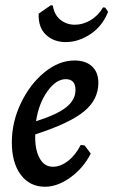

<svg xmlns="http://www.w3.org/2000/svg" viewBox="-20 -698 431 730"><path d="M114 -187Q112 -131 130 -97.5Q148 -64 181 -64Q210 -64 238.5 -86Q267 -108 287 -147L302 -145L325 -114Q297 -59 248 -23.5Q199 12 151 12Q93 12 59 -33.5Q25 -79 25 -157Q25 -234 59.5 -306Q94 -378 149 -423Q204 -468 263 -468Q306 -468 330 -445.5Q354 -423 354 -383Q354 -319 299 -274Q244 -229 114 -187ZM117 -237Q196 -262 231.5 -290Q267 -318 267 -356Q267 -397 230 -397Q193 -397 160 -350.5Q127 -304 117 -237ZM173 -678 181 -677Q186 -642 209.5 -623Q233 -604 265 -604Q295 -604 324 -621Q353 -638 372 -670L380 -669L391 -653Q369 -598 323.5 -568Q278 -538 230 -538Q184 -538 154.5 -566Q125 -594 127 -646Z"/></svg>

Font: Alegreya Medium
Style: Italic
Weight: 500
Italic angle: -7°
Designer: Juan Pablo del Peral
Foundry: Huerta Tipografica
Version: Version 2.008; ttfautohint (v1.8)